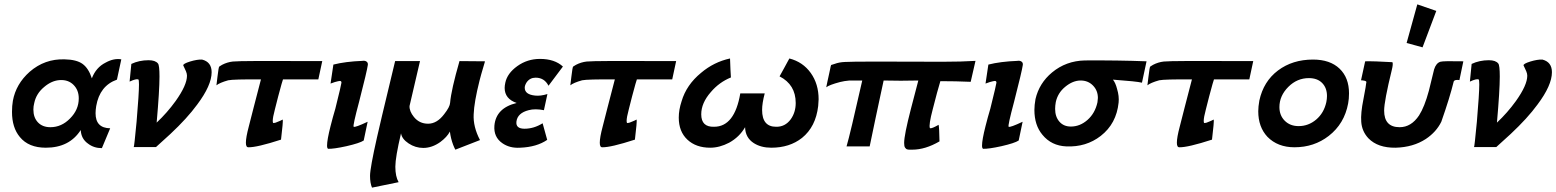

<svg xmlns="http://www.w3.org/2000/svg" viewBox="-20 -669 7133 880"><path d="M536 -397 516 -304Q437 -276 421 -183Q418 -165 418 -150Q418 -82 485 -81L447 10Q410 10 383 -11Q352 -33 350 -73Q298 8 190 8Q111 8 71 -41Q35 -84 35 -156Q35 -184 39 -207Q53 -284 116 -340Q185 -400 276 -397Q331 -396 358.5 -376Q386 -356 401 -310Q420 -360 464 -382Q502 -403 536 -397ZM341 -218Q341 -256 317 -280Q293 -304 255 -302Q217 -300 182 -270Q146 -240 137 -197Q133 -182 133 -167Q133 -130 154 -108Q175 -86 211 -86Q262 -86 301 -126Q341 -166 341 -218Z M761 -55 695 5H593Q595 5 606 -111Q617 -240 617 -282Q617 -304 614 -305Q604 -309 574 -295L582 -376Q618 -393 661 -393Q692 -393 704 -378Q711 -370 711 -318Q711 -254 698 -107Q746 -152 785 -206Q837 -279 837 -322Q837 -331 832.5 -342Q828 -353 824 -360.5Q820 -368 820 -369Q819 -373 827 -377.5Q835 -382 851 -387Q884 -397 906 -396Q950 -385 950 -338Q950 -278 884 -190Q838 -127 761 -55Z M1457 -389 1439 -305H1277Q1275 -302 1255 -227Q1245 -187 1240 -168Q1230 -131 1230 -114Q1230 -105 1234 -105Q1241 -105 1256 -112Q1261 -114 1265.5 -116Q1270 -118 1272.5 -119.5Q1275 -121 1276 -121Q1278 -112 1268 -29Q1157 7 1118 6Q1107 6 1107 -15Q1107 -39 1120 -88Q1140 -164 1143 -178Q1156 -230 1176 -305Q1050 -306 1026 -301Q987 -290 972 -278L977 -319Q982 -362 985 -364Q994 -370 998 -372Q1021 -384 1047 -387Q1080 -391 1457 -389Z M1666 -372Q1662 -343 1626 -203Q1596 -91 1601 -88Q1608 -84 1665 -111L1647 -25Q1629 -13 1568 1Q1509 14 1484 13Q1479 11 1479 -2Q1479 -28 1495 -91Q1498 -104 1505.5 -131Q1513 -158 1517 -171Q1545 -284 1545 -290Q1545 -298 1538 -298Q1533 -298 1515 -293Q1497 -286 1495 -286L1508 -373Q1563 -387 1641 -390Q1652 -392 1659.5 -387Q1667 -382 1666 -372Z M2086 -389 2203 -388Q2181 -314 2178 -300Q2153 -201 2151 -145Q2148 -88 2180 -27L2067 17Q2062 8 2057 -5Q2046 -34 2042 -66Q2029 -41 1998 -18Q1960 9 1920 9Q1884 9 1853 -11.5Q1822 -32 1818 -58Q1792 52 1792 95Q1792 140 1807 166L1685 191Q1676 170 1676 137Q1676 102 1708 -40Q1713 -65 1791 -389H1905L1857 -183Q1856 -159 1877 -133Q1902 -102 1942 -102Q1983 -102 2016 -146Q2042 -179 2043 -198Q2048 -257 2086 -389Z M2560 -364 2494 -276Q2475 -313 2435 -313Q2409 -313 2394 -292Q2385 -278 2385 -267Q2385 -236 2432 -231Q2457 -228 2489 -238L2473 -164Q2432 -172 2403 -164Q2352 -151 2347 -112Q2345 -95 2354.5 -87Q2364 -79 2384 -79Q2427 -79 2467 -104L2488 -28Q2440 5 2364 8Q2316 11 2282 -13Q2242 -41 2246 -93Q2253 -174 2348 -197Q2293 -216 2293 -266Q2293 -276 2296 -290Q2305 -333 2351 -366Q2397 -399 2455 -399Q2522 -399 2560 -364Z M3079 -389 3061 -305H2899Q2897 -302 2877 -227Q2867 -187 2862 -168Q2852 -131 2852 -114Q2852 -105 2856 -105Q2863 -105 2878 -112Q2883 -114 2887.5 -116Q2892 -118 2894.5 -119.5Q2897 -121 2898 -121Q2900 -112 2890 -29Q2779 7 2740 6Q2729 6 2729 -15Q2729 -39 2742 -88Q2762 -164 2765 -178Q2778 -230 2798 -305Q2672 -306 2648 -301Q2609 -290 2594 -278L2599 -319Q2604 -362 2607 -364Q2616 -370 2620 -372Q2643 -384 2669 -387Q2702 -391 3079 -389Z M3730 -183Q3719 -88 3656 -37Q3599 8 3515 8Q3468 8 3435 -13Q3396 -38 3395 -86Q3369 -41 3322 -15Q3278 8 3235 8Q3170 8 3130.5 -29Q3091 -66 3091 -130Q3091 -166 3104 -205Q3126 -280 3193 -335Q3252 -385 3326 -401Q3328 -342 3330 -314Q3276 -292 3238 -247Q3194 -197 3194 -145Q3194 -86 3253 -88Q3347 -88 3373 -241H3485Q3473 -196 3473 -165Q3473 -88 3537 -88Q3578 -87 3604 -122Q3627 -154 3627 -197Q3627 -281 3553 -319Q3564 -339 3574 -357Q3584 -375 3590 -386.5Q3596 -398 3598 -401Q3660 -385 3696 -334.5Q3732 -284 3732 -214Q3732 -205 3730 -183Z M4451 -390 4429 -294Q4360 -297 4290 -297Q4277 -255 4255 -168Q4236 -96 4242 -82Q4243 -81 4245 -81Q4254 -81 4282 -97Q4285 -84 4286 -21Q4221 17 4161 17Q4160 17 4154 17Q4148 17 4146 17Q4144 17 4139.5 16Q4135 15 4133 13Q4131 11 4128.5 8Q4126 5 4125 -1Q4124 -7 4124 -14Q4124 -50 4155 -170Q4157 -180 4189 -300Q4108 -298 4030 -300Q4025 -277 4016 -235Q4007 -193 3992.5 -125Q3978 -57 3966 2H3860Q3876 -52 3932 -300H3873Q3850 -298 3830 -293Q3781 -280 3767 -269L3768 -274Q3769 -280 3772 -293.5Q3775 -307 3778 -321Q3780 -331 3782 -339.5Q3784 -348 3785 -353.5Q3786 -359 3787 -363.5Q3788 -368 3789 -370V-371Q3794 -373 3805 -376Q3826 -384 3853 -385Q3897 -388 4302 -386Q4386 -386 4451 -390Z M4668 -372Q4664 -343 4628 -203Q4598 -91 4603 -88Q4610 -84 4667 -111L4649 -25Q4631 -13 4570 1Q4511 14 4486 13Q4481 11 4481 -2Q4481 -28 4497 -91Q4500 -104 4507.5 -131Q4515 -158 4519 -171Q4547 -284 4547 -290Q4547 -298 4540 -298Q4535 -298 4517 -293Q4499 -286 4497 -286L4510 -373Q4565 -387 4643 -390Q4654 -392 4661.5 -387Q4669 -382 4668 -372Z M5235 -388 5214 -290Q5191 -296 5081 -304Q5093 -289 5100 -261Q5110 -228 5107 -199Q5097 -102 5025 -46Q4958 6 4867 2Q4799 -1 4758 -51Q4721 -95 4721 -165Q4721 -187 4726 -215Q4743 -288 4802 -337Q4866 -390 4952 -392Q5105 -393 5235 -388ZM5010 -200Q5012 -214 5012 -220Q5012 -254 4989.5 -277Q4967 -300 4933 -300Q4897 -300 4862 -271Q4828 -243 4819 -201Q4816 -184 4816 -170Q4816 -134 4835.5 -111.5Q4855 -89 4888 -89Q4930 -89 4964.5 -119.5Q4999 -150 5010 -200Z M5724 -389 5706 -305H5544Q5542 -302 5522 -227Q5512 -187 5507 -168Q5497 -131 5497 -114Q5497 -105 5501 -105Q5508 -105 5523 -112Q5528 -114 5532.5 -116Q5537 -118 5539.5 -119.5Q5542 -121 5543 -121Q5545 -112 5535 -29Q5424 7 5385 6Q5374 6 5374 -15Q5374 -39 5387 -88Q5407 -164 5410 -178Q5423 -230 5443 -305Q5317 -306 5293 -301Q5254 -290 5239 -278L5244 -319Q5249 -362 5252 -364Q5261 -370 5265 -372Q5288 -384 5314 -387Q5347 -391 5724 -389Z M6159 -195Q6142 -102 6070 -46Q6003 6 5913 6Q5836 6 5789 -42Q5747 -87 5747 -159Q5747 -180 5752 -208Q5771 -296 5837.5 -346Q5904 -396 5998 -396Q6076 -396 6119.5 -354.5Q6163 -313 6163 -241Q6163 -216 6159 -195ZM6059 -201Q6062 -216 6062 -229Q6062 -266 6040 -288.5Q6018 -311 5979 -311Q5925 -311 5885 -271Q5844 -230 5844 -178Q5844 -140 5868.5 -115.5Q5893 -91 5932 -91Q5977 -91 6012.5 -121Q6048 -151 6059 -201Z M6476 -649 6563 -619 6500 -452 6427 -472ZM6687 -388 6669 -302Q6647 -305 6643 -296Q6625 -222 6586 -111Q6563 -64 6515 -32Q6457 6 6376 8Q6295 9 6252 -35Q6222 -67 6219 -111Q6216 -150 6229 -214Q6242 -282 6242 -290Q6244 -293 6241.5 -295.5Q6239 -298 6234 -299Q6229 -300 6225 -300.5Q6221 -301 6218 -301L6237 -388Q6277 -389 6362 -384Q6366 -376 6359 -348Q6324 -205 6324 -162Q6324 -86 6395 -86Q6448 -86 6484 -140Q6509 -179 6529 -253Q6533 -270 6541 -302Q6549 -334 6553 -351Q6562 -380 6582 -386Q6595 -390 6687 -388Z M6904 -55 6838 5H6736Q6738 5 6749 -111Q6760 -240 6760 -282Q6760 -304 6757 -305Q6747 -309 6717 -295L6725 -376Q6761 -393 6804 -393Q6835 -393 6847 -378Q6854 -370 6854 -318Q6854 -254 6841 -107Q6889 -152 6928 -206Q6980 -279 6980 -322Q6980 -331 6975.5 -342Q6971 -353 6967 -360.5Q6963 -368 6963 -369Q6962 -373 6970 -377.5Q6978 -382 6994 -387Q7027 -397 7049 -396Q7093 -385 7093 -338Q7093 -278 7027 -190Q6981 -127 6904 -55Z"/></svg>

Font: GFS Neohellenic Rg
Style: Bold Italic
Weight: 700
Italic angle: -12°
Designer: Designed by Takis Katsoulidis and George D. Matthiopoulos.
Foundry: Designed by Takis Katsoulidis and George D. Matthiopoulos.
Version: Version 1.0